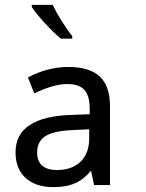

<svg xmlns="http://www.w3.org/2000/svg" viewBox="-20 -764 596 785"><path d="M364.7 -7.3 352.1 -66.4Q323.7 -31.2 287.6 -15.1Q251.5 1 197.8 1Q126 1 84.7 -36.4Q43.5 -73.7 43.5 -141.6Q43.5 -287.6 275.4 -294.4L346.7 -296.9V-319.8Q346.7 -372.6 325 -396.5Q303.2 -420.4 255.4 -420.4Q199.7 -420.4 120.1 -382.3L94.2 -447.3Q134.3 -468.8 175.8 -479.5Q217.3 -490.2 259.8 -490.2Q345.7 -490.2 387.7 -451.4Q429.7 -412.6 429.7 -329.6V-7.3ZM211.9 -68.8Q273.9 -68.8 309.3 -102.8Q344.7 -136.7 344.7 -199.2V-235.4L282.2 -232.4Q201.2 -229.5 166.5 -208Q131.8 -186.5 131.8 -140.6Q131.8 -105 152.6 -86.9Q173.3 -68.8 211.9 -68.8ZM275.4 -606H229Q201.7 -627.9 164.3 -668.5Q127 -709 109.9 -735.4V-744.1H195.3Q209 -715.3 232.9 -677Q256.8 -638.7 275.4 -616.7Z"/></svg>

Font: XL-Viking
Style: Regular
Weight: 400
Foundry: Ascender Corporation
Version: Version 1.10 March 23, 2015